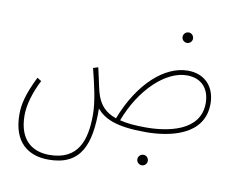

<svg xmlns="http://www.w3.org/2000/svg" viewBox="-80 -618 1173 956"><g transform="rotate(10 506.5 -140.5)"><path d="M800 -460C814 -460 826 -472 826 -486C826 -501 814 -513 800 -513C785 -513 773 -501 773 -486C773 -472 785 -460 800 -460ZM221 232C386 232 427 118 425 -62C464 -17 524 13 674 13C796 13 968 -21 968 -182C968 -260 922 -325 829 -325C713 -325 589 -216 517 -29C462 -48 436 -80 420 -122C409 -150 404 -188 386 -264L361 -256C381 -177 401 -94 401 -26C401 101 368 208 221 208C138 208 66 163 66 34C66 -17 85 -83 118 -147L97 -160C51 -67 40 -15 40 35C40 176 119 232 221 232ZM828 -301C904 -301 944 -252 944 -180C944 -38 780 -10 671 -10C616 -10 573 -14 539 -23C601 -188 722 -301 828 -301ZM684 179C698 179 710 167 710 153C710 138 698 126 684 126C669 126 657 138 657 153C657 167 669 179 684 179Z"/></g></svg>

Font: Noto Sans Arabic UI XCn Th
Style: Regular
Weight: 100
Width: 2
Designer: Monotype Design Team, Nadine Chahine and Nizar Qandah
Foundry: Monotype Imaging Inc.
Version: Version 2.010